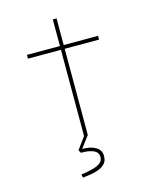

<svg xmlns="http://www.w3.org/2000/svg" viewBox="-132 -769 876 1085"><g transform="rotate(-15 306.5 -227.0)"><path d="M283 0V-681H305V0ZM90 -503V-525H506V-503ZM217 227 212 208Q245 203 274.5 196Q304 189 323 176Q342 163 342 140Q342 121 330.5 110Q319 99 296 93.5Q273 88 241 88L232 71L284 0H306L254 69Q304 69 333.5 87Q363 105 363 139Q363 167 349 182.5Q335 198 313.5 207Q292 216 266 220Q240 224 217 227Z"/></g></svg>

Font: Lexend Peta Thin
Style: Regular
Weight: 250
Version: Version 1.007